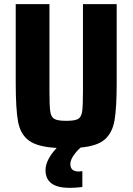

<svg xmlns="http://www.w3.org/2000/svg" viewBox="-20 -708 641 928"><path d="M544 -688V-308Q544 -186 533.5 -126Q523 -66 486.5 -34Q450 -2 370 5Q351 21 335.5 43.5Q320 66 320 85Q320 102 329.5 111.5Q339 121 363 121Q366 121 378 119V196Q344 200 316 200Q200 200 200 114Q200 89 214.5 61Q229 33 254 7Q162 2 120.5 -28Q79 -58 67.5 -119Q56 -180 56 -308V-688H219V-267Q219 -195 223 -168.5Q227 -142 243 -133Q259 -124 300 -124Q342 -124 357.5 -133Q373 -142 377 -168.5Q381 -195 381 -267V-688Z"/></svg>

Font: Saira Semi Condensed
Style: Bold
Weight: 700
Width: 4
Designer: Hector Gatti with collaboration of the Omnibus-Type team
Foundry: Omnibus-Type
Version: Version 1.001; ttfautohint (v1.8)